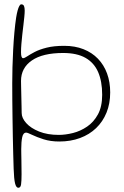

<svg xmlns="http://www.w3.org/2000/svg" viewBox="-20 -645 570 886"><path d="M64.5 221.5Q54.5 221.5 49.5 201.2Q44.5 181 43 134Q42 102.5 41 64.8Q40 27 39.2 -14Q38.5 -55 37.8 -97.8Q37 -140.5 36.8 -182Q36.5 -223.5 36.5 -262Q36.5 -294.5 37.5 -334.5Q38.5 -374.5 40.8 -416.2Q43 -458 46.5 -496.2Q50 -534.5 54.5 -564Q57.5 -582.5 61.2 -596.2Q65 -610 69.2 -617.5Q73.5 -625 78 -625Q87.5 -625 90.8 -617.2Q94 -609.5 94 -596Q94 -584.5 92.2 -567Q90.5 -549.5 88 -528.8Q85.5 -508 83 -486.2Q80.5 -464.5 78.8 -443.2Q77 -422 77 -404Q77 -376.5 86.5 -376.5Q93 -376.5 105.5 -385Q118 -393.5 139.8 -405Q161.5 -416.5 195 -425Q228.5 -433.5 276.5 -433.5Q326 -433.5 365.2 -418Q404.5 -402.5 432 -374Q459.5 -345.5 474 -306Q488.5 -266.5 488.5 -218.5Q488.5 -167 471.5 -125.2Q454.5 -83.5 423.5 -53.8Q392.5 -24 349.2 -8Q306 8 253.5 8Q213.5 8 181.2 -2.2Q149 -12.5 128 -22.8Q107 -33 101 -33Q87 -33 82.5 -11.8Q78 9.5 78 43.5Q78 48.5 78.2 62.8Q78.5 77 78.8 94.8Q79 112.5 79.2 129.8Q79.5 147 79.5 159Q79.5 191 77.2 206.2Q75 221.5 64.5 221.5ZM251.5 -22.5Q282 -22.5 316.8 -31.2Q351.5 -40 382 -60.8Q412.5 -81.5 432 -117.2Q451.5 -153 451.5 -207.5Q451.5 -269.5 432.8 -312.5Q414 -355.5 374.5 -378Q335 -400.5 271.5 -400.5Q177 -400.5 127 -366Q77 -331.5 77 -271.5Q77 -263.5 77.5 -242.8Q78 -222 78.5 -197.8Q79 -173.5 79.5 -152.8Q80 -132 80 -123.5Q80 -100.5 101 -77Q122 -53.5 160.5 -38Q199 -22.5 251.5 -22.5Z"/></svg>

Font: Gluten Thin
Style: Regular
Weight: 100
Designer: Tyler Finck
Foundry: Etcetera Type Company
Version: Version 1.300